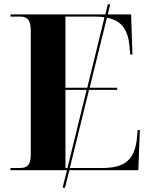

<svg xmlns="http://www.w3.org/2000/svg" viewBox="-20 -780 693 880"><path d="M28 0H287L267 80H278L298 0H614L621 -184H611L608 -151C599 -49 554 -10 448 -10H300L388 -368H517V-378H391L470 -699C537 -686 567 -645 574 -564L577 -530H587L581 -714H474L485 -760H474L463 -714H28V-704H70C99 -704 121 -696 121 -639V-70C121 -17 98 -10 70 -10H28ZM280 -378V-704H414C431 -704 446 -703 459 -701L380 -378ZM280 -10V-368H377L289 -10Z"/></svg>

Font: Noto Serif Display
Style: Bold
Weight: 700
Designer: Monotype Design Team
Foundry: Monotype Imaging Inc.
Version: Version 2.009